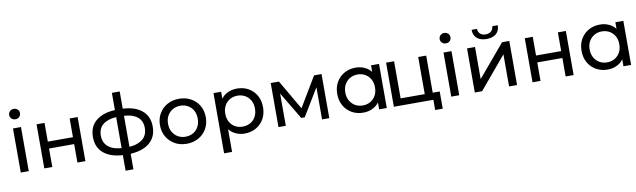

<svg xmlns="http://www.w3.org/2000/svg" viewBox="-49 -1418 7529 2273"><g transform="rotate(-10 3715.0 -281.5)"><path d="M93 0V-530H189V0ZM141 -632Q113 -632 94.5 -650Q76 -668 76 -694Q76 -721 94.5 -739Q113 -757 141 -757Q169 -757 187.5 -739.5Q206 -722 206 -696Q206 -669 188 -650.5Q170 -632 141 -632Z M376 0V-530H472V-305H774V-530H870V0H774V-222H472V0Z M1319 194V7Q1178 -1 1097 -65Q1007 -135 1007 -266Q1007 -396 1098 -465Q1179 -528 1319 -535V-742H1413V-535Q1552 -528 1633 -466Q1726 -396 1726 -266Q1726 -134 1633 -63Q1551 -1 1413 7V194ZM1319 -450Q1258 -446 1215 -429Q1159 -408 1130.5 -367Q1102 -326 1102 -266Q1102 -205 1130.5 -163.5Q1159 -122 1215 -99Q1259 -82 1319 -78ZM1413 -77Q1472 -81 1515 -98Q1573 -120 1602 -162Q1631 -204 1631 -266Q1631 -327 1602 -368Q1573 -409 1515 -430Q1472 -446 1413 -450Z M2089 6Q2009 6 1947 -29Q1885 -64 1849 -125Q1813 -186 1813 -265Q1813 -344 1849 -405Q1885 -466 1947 -500.5Q2009 -535 2089 -535Q2168 -535 2230.5 -500.5Q2293 -466 2328.5 -405Q2364 -344 2364 -265Q2364 -186 2328.5 -125Q2293 -64 2230.5 -29Q2168 6 2089 6ZM2089 -79Q2140 -79 2180.5 -102Q2221 -125 2244 -167Q2267 -209 2267 -265Q2267 -322 2244 -363.5Q2221 -405 2180.5 -428Q2140 -451 2090 -451Q2038 -451 1998 -428Q1958 -405 1934 -363.5Q1910 -322 1910 -265Q1910 -209 1934 -167Q1958 -125 1998 -102Q2038 -79 2089 -79Z M2784 6Q2718 6 2663 -25Q2626 -45 2599 -79V194H2503V-530H2595V-447Q2622 -484 2662 -505Q2716 -535 2784 -535Q2862 -535 2922 -501Q2982 -467 3017 -406.5Q3052 -346 3052 -265Q3052 -184 3017 -123Q2982 -62 2922 -28Q2862 6 2784 6ZM2776 -79Q2827 -79 2867.5 -101.5Q2908 -124 2931.5 -166.5Q2955 -209 2955 -265Q2955 -322 2931.5 -363.5Q2908 -405 2867.5 -428Q2827 -451 2776 -451Q2726 -451 2685.5 -428Q2645 -405 2621.5 -363.5Q2598 -322 2598 -265Q2598 -209 2621.5 -166.5Q2645 -124 2685.5 -101.5Q2726 -79 2776 -79Z M3191 0V-530H3290L3498 -172L3712 -530H3802V0H3715V-386L3517 -60H3475L3279 -388V0Z M4212 6Q4135 6 4074.5 -28Q4014 -62 3979 -123Q3944 -184 3944 -265Q3944 -346 3979 -406.5Q4014 -467 4074.5 -501Q4135 -535 4212 -535Q4279 -535 4333 -505Q4370 -485 4397 -451V-530H4493V0H4401V-83Q4374 -46 4335 -25Q4281 6 4212 6ZM4220 -79Q4271 -79 4311 -102Q4351 -125 4374.5 -167Q4398 -209 4398 -265Q4398 -322 4374.5 -363.5Q4351 -405 4311 -428Q4271 -451 4220 -451Q4169 -451 4129 -428Q4089 -405 4065 -363.5Q4041 -322 4041 -265Q4041 -209 4065 -167Q4089 -125 4129 -102Q4169 -79 4220 -79Z M5053 123V0H4578V-530H4674V-84H4964V-530H5060V-84H5144V123Z M5268 0V-530H5364V0ZM5316 -632Q5288 -632 5269.5 -650Q5251 -668 5251 -694Q5251 -721 5269.5 -739Q5288 -757 5316 -757Q5344 -757 5362.5 -739.5Q5381 -722 5381 -696Q5381 -669 5363 -650.5Q5345 -632 5316 -632Z M5551 0V-530H5647V-144L5972 -530H6059V0H5963V-386L5639 0ZM5799 -599Q5727 -599 5685 -634.5Q5643 -670 5642 -737H5707Q5708 -699 5732.5 -677Q5757 -655 5798 -655Q5839 -655 5864 -677Q5889 -699 5890 -737H5957Q5956 -670 5914.5 -634.5Q5873 -599 5799 -599Z M6245 0V-530H6341V-305H6643V-530H6739V0H6643V-222H6341V0Z M7149 6Q7072 6 7011.5 -28Q6951 -62 6916 -123Q6881 -184 6881 -265Q6881 -346 6916 -406.5Q6951 -467 7011.5 -501Q7072 -535 7149 -535Q7216 -535 7270 -505Q7307 -485 7334 -451V-530H7430V0H7338V-83Q7311 -46 7272 -25Q7218 6 7149 6ZM7157 -79Q7208 -79 7248 -102Q7288 -125 7311.5 -167Q7335 -209 7335 -265Q7335 -322 7311.5 -363.5Q7288 -405 7248 -428Q7208 -451 7157 -451Q7106 -451 7066 -428Q7026 -405 7002 -363.5Q6978 -322 6978 -265Q6978 -209 7002 -167Q7026 -125 7066 -102Q7106 -79 7157 -79Z"/></g></svg>

Font: Montserrat Z Med
Style: Regular
Weight: 500
Designer: Julieta Ulanovsky
Foundry: Julieta Ulanovsky
Version: Version 8.000